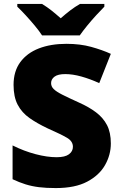

<svg xmlns="http://www.w3.org/2000/svg" viewBox="-20 -947 617 977"><path d="M544 -217Q544 -159 514.5 -107Q485 -55 423.5 -22.5Q362 10 264 10Q215 10 178.5 5.5Q142 1 110 -9Q78 -19 44 -35V-207Q102 -178 161 -162.5Q220 -147 268 -147Q311 -147 331 -162Q351 -177 351 -200Q351 -228 321.5 -245.5Q292 -263 222 -294Q169 -319 130 -346.5Q91 -374 70 -414Q49 -454 49 -515Q49 -584 83 -630.5Q117 -677 177.5 -700.5Q238 -724 318 -724Q388 -724 444 -708.5Q500 -693 544 -673L485 -524Q439 -545 394.5 -557.5Q350 -570 312 -570Q275 -570 257.5 -557Q240 -544 240 -524Q240 -507 253 -494Q266 -481 296.5 -465.5Q327 -450 380 -426Q432 -403 468.5 -375.5Q505 -348 524.5 -310.5Q544 -273 544 -217ZM194 -767Q179 -790 156.5 -817Q134 -844 110.5 -869.5Q87 -895 68 -913V-927H194Q220 -911 241.5 -894Q263 -877 289 -854Q315 -877 338 -894.5Q361 -912 387 -927H511V-913Q494 -896 470.5 -870.5Q447 -845 424.5 -817.5Q402 -790 386 -767Z"/></svg>

Font: Noto Sans Syriac Western Black
Style: Regular
Weight: 900
Designer: Patrick Giasson and the Monotype Design Team
Foundry: Monotype Imaging Inc.
Version: Version 3.000; ttfautohint (v1.8.4.7-5d5b)